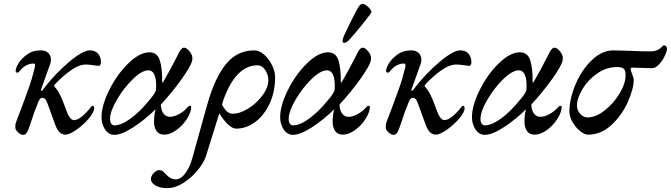

<svg xmlns="http://www.w3.org/2000/svg" viewBox="-20 -681 3463 991"><path d="M59 -23Q59 -37 60 -41.5Q61 -46 67 -62Q81 -100 89 -119Q116 -192 130.5 -232.5Q145 -273 155 -316Q161 -334 161 -344Q161 -353 152 -353Q135 -353 117 -344.5Q99 -336 78 -310Q75 -306 69 -306Q61 -306 61 -315Q60 -324 68.5 -341.5Q77 -359 86 -369Q108 -394 132 -407.5Q156 -421 191 -421Q215 -421 229 -407.5Q243 -394 243 -373Q243 -362 239 -351L193 -222Q191 -216 191 -215Q191 -212 193 -212Q197 -212 202 -219Q263 -299 335 -360Q407 -421 443 -421Q472 -421 486.5 -403.5Q501 -386 501 -360Q501 -352 498 -346.5Q495 -341 489 -341Q483 -341 457 -345Q450 -346 441.5 -347Q433 -348 424 -348Q387 -348 343.5 -316.5Q300 -285 264 -246Q260 -241 259.5 -238.5Q259 -236 262 -233Q280 -213 292 -187Q304 -161 313 -136.5Q322 -112 325 -104Q332 -85 341.5 -73Q351 -61 362 -61Q392 -61 441 -118Q444 -122 449 -128.5Q454 -135 458 -135Q461 -135 463.5 -131.5Q466 -128 466 -122Q466 -102 438 -69Q410 -36 374 -11Q338 14 318 14Q300 14 287 1Q274 -12 264 -40L227 -142Q220 -162 214 -169Q208 -176 197 -176Q186 -176 177 -153Q156 -102 143 -60L128 -17Q121 1 115 8Q109 15 99 15Q87 15 73 2Q59 -11 59 -23Z M504 -76Q504 -136 544 -216.5Q584 -297 642.5 -354Q701 -411 751 -411Q792 -411 805 -369Q818 -327 817 -259Q817 -255 819 -255Q821 -255 823 -259Q857 -317 894 -390L905 -412Q918 -435 929 -435Q943 -435 958 -416.5Q973 -398 973 -381Q973 -373 971 -365Q964 -338 917 -272Q870 -206 810 -141Q812 -109 825 -93.5Q838 -78 858 -78Q877 -78 902 -91Q927 -104 942 -121Q954 -135 959 -135Q967 -135 967 -129Q967 -103 945.5 -68.5Q924 -34 891 -10Q858 14 828 14Q801 14 788 -4.5Q775 -23 775 -54Q775 -87 783 -117Q728 -63 668 -24Q608 15 570 15Q541 15 522.5 -12.5Q504 -40 504 -76ZM749 -162Q774 -190 785 -214Q786 -223 786 -240Q786 -276 776 -297Q766 -318 746 -318Q712 -318 665 -272Q618 -226 583 -165.5Q548 -105 548 -68Q548 -52 554 -43Q560 -34 570 -34Q606 -34 654 -69Q702 -104 749 -162Z M1400 -284Q1400 -207 1371.5 -146Q1343 -85 1297 -51Q1251 -17 1199 -17Q1179 -17 1155 -40.5Q1131 -64 1112 -96L1043 125Q1033 157 1001.5 196Q970 235 927.5 262.5Q885 290 843 290Q805 290 782 276Q759 262 759 244Q759 227 773.5 212Q788 197 802 197Q813 197 820 202.5Q827 208 839 221Q861 245 887 245Q913 245 936.5 213.5Q960 182 973 134L1049 -139Q1089 -281 1147 -351Q1205 -421 1292 -421Q1319 -421 1344 -398.5Q1369 -376 1384.5 -343.5Q1400 -311 1400 -284ZM1365 -268Q1365 -296 1348.5 -320Q1332 -344 1310 -344Q1197 -344 1133 -165L1126 -141Q1150 -94 1180 -94Q1219 -94 1262.5 -121.5Q1306 -149 1335.5 -189.5Q1365 -230 1365 -268Z M1426 -76Q1426 -136 1466 -216.5Q1506 -297 1564.5 -354Q1623 -411 1673 -411Q1714 -411 1727 -369Q1740 -327 1739 -259Q1739 -255 1741 -255Q1743 -255 1745 -259Q1779 -317 1816 -390L1827 -412Q1840 -435 1851 -435Q1865 -435 1880 -416.5Q1895 -398 1895 -381Q1895 -373 1893 -365Q1886 -338 1839 -272Q1792 -206 1732 -141Q1734 -109 1747 -93.5Q1760 -78 1780 -78Q1799 -78 1824 -91Q1849 -104 1864 -121Q1876 -135 1881 -135Q1889 -135 1889 -129Q1889 -103 1867.5 -68.5Q1846 -34 1813 -10Q1780 14 1750 14Q1723 14 1710 -4.5Q1697 -23 1697 -54Q1697 -87 1705 -117Q1650 -63 1590 -24Q1530 15 1492 15Q1463 15 1444.5 -12.5Q1426 -40 1426 -76ZM1671 -162Q1696 -190 1707 -214Q1708 -223 1708 -240Q1708 -276 1698 -297Q1688 -318 1668 -318Q1634 -318 1587 -272Q1540 -226 1505 -165.5Q1470 -105 1470 -68Q1470 -52 1476 -43Q1482 -34 1492 -34Q1528 -34 1576 -69Q1624 -104 1671 -162ZM1748 -471Q1748 -477 1749 -479Q1754 -496 1780.5 -549.5Q1807 -603 1826 -638Q1833 -650 1838.5 -655.5Q1844 -661 1852 -661Q1863 -661 1880 -645.5Q1897 -630 1897 -619Q1897 -613 1852.5 -558Q1808 -503 1783 -476Q1769 -460 1757 -460Q1748 -460 1748 -471Z M1971 -23Q1971 -37 1972 -41.5Q1973 -46 1979 -62Q1993 -100 2001 -119Q2028 -192 2042.5 -232.5Q2057 -273 2067 -316Q2073 -334 2073 -344Q2073 -353 2064 -353Q2047 -353 2029 -344.5Q2011 -336 1990 -310Q1987 -306 1981 -306Q1973 -306 1973 -315Q1972 -324 1980.5 -341.5Q1989 -359 1998 -369Q2020 -394 2044 -407.5Q2068 -421 2103 -421Q2127 -421 2141 -407.5Q2155 -394 2155 -373Q2155 -362 2151 -351L2105 -222Q2103 -216 2103 -215Q2103 -212 2105 -212Q2109 -212 2114 -219Q2175 -299 2247 -360Q2319 -421 2355 -421Q2384 -421 2398.5 -403.5Q2413 -386 2413 -360Q2413 -352 2410 -346.5Q2407 -341 2401 -341Q2395 -341 2369 -345Q2362 -346 2353.5 -347Q2345 -348 2336 -348Q2299 -348 2255.5 -316.5Q2212 -285 2176 -246Q2172 -241 2171.5 -238.5Q2171 -236 2174 -233Q2192 -213 2204 -187Q2216 -161 2225 -136.5Q2234 -112 2237 -104Q2244 -85 2253.5 -73Q2263 -61 2274 -61Q2304 -61 2353 -118Q2356 -122 2361 -128.5Q2366 -135 2370 -135Q2373 -135 2375.5 -131.5Q2378 -128 2378 -122Q2378 -102 2350 -69Q2322 -36 2286 -11Q2250 14 2230 14Q2212 14 2199 1Q2186 -12 2176 -40L2139 -142Q2132 -162 2126 -169Q2120 -176 2109 -176Q2098 -176 2089 -153Q2068 -102 2055 -60L2040 -17Q2033 1 2027 8Q2021 15 2011 15Q1999 15 1985 2Q1971 -11 1971 -23Z M2416 -76Q2416 -136 2456 -216.5Q2496 -297 2554.5 -354Q2613 -411 2663 -411Q2704 -411 2717 -369Q2730 -327 2729 -259Q2729 -255 2731 -255Q2733 -255 2735 -259Q2769 -317 2806 -390L2817 -412Q2830 -435 2841 -435Q2855 -435 2870 -416.5Q2885 -398 2885 -381Q2885 -373 2883 -365Q2876 -338 2829 -272Q2782 -206 2722 -141Q2724 -109 2737 -93.5Q2750 -78 2770 -78Q2789 -78 2814 -91Q2839 -104 2854 -121Q2866 -135 2871 -135Q2879 -135 2879 -129Q2879 -103 2857.5 -68.5Q2836 -34 2803 -10Q2770 14 2740 14Q2713 14 2700 -4.5Q2687 -23 2687 -54Q2687 -87 2695 -117Q2640 -63 2580 -24Q2520 15 2482 15Q2453 15 2434.5 -12.5Q2416 -40 2416 -76ZM2661 -162Q2686 -190 2697 -214Q2698 -223 2698 -240Q2698 -276 2688 -297Q2678 -318 2658 -318Q2624 -318 2577 -272Q2530 -226 2495 -165.5Q2460 -105 2460 -68Q2460 -52 2466 -43Q2472 -34 2482 -34Q2518 -34 2566 -69Q2614 -104 2661 -162Z M2919 -105Q2919 -170 2950.5 -245Q2982 -320 3034.5 -370.5Q3087 -421 3146 -421L3222 -419Q3310 -415 3341 -416Q3368 -416 3387 -431Q3393 -436 3398.5 -441.5Q3404 -447 3406 -447Q3414 -447 3419 -441Q3424 -435 3422 -424Q3420 -409 3408 -386Q3396 -363 3379 -346Q3362 -329 3347 -329L3243 -332Q3235 -332 3235 -323Q3235 -318 3243 -298Q3251 -278 3251 -270Q3251 -223 3220.5 -154.5Q3190 -86 3136 -36Q3082 14 3016 14Q2997 14 2974 -4.5Q2951 -23 2935 -51Q2919 -79 2919 -105ZM3209 -294Q3209 -318 3199 -326.5Q3189 -335 3165 -335Q3110 -335 3062.5 -302Q3015 -269 2986.5 -221.5Q2958 -174 2958 -136Q2958 -113 2974 -94Q2990 -75 3013 -75Q3055 -75 3101 -111Q3147 -147 3178 -198.5Q3209 -250 3209 -294Z"/></svg>

Font: EB Garamond Medium
Style: Italic
Weight: 500
Italic angle: -17.2°
Designer: Georg Duffner and Octavio Pardo
Foundry: Georg Duffner
Version: Version 1.000